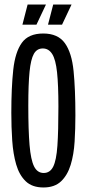

<svg xmlns="http://www.w3.org/2000/svg" viewBox="-20 -818 384 848"><path d="M172 10Q122 10 93.5 -17.5Q65 -45 51.5 -91.5Q38 -138 34 -197Q30 -256 30 -319Q30 -431 38.5 -509.5Q47 -588 76.5 -629Q106 -670 171 -670Q236 -670 266.5 -627.5Q297 -585 305 -504Q313 -423 313 -309Q313 -249 309.5 -192Q306 -135 292 -89.5Q278 -44 249.5 -17Q221 10 172 10ZM173 -54Q201 -54 215 -82Q229 -110 233.5 -174Q238 -238 238 -347Q238 -442 232 -498.5Q226 -555 210.5 -579.5Q195 -604 169 -604Q143 -604 129.5 -580Q116 -556 110.5 -501Q105 -446 105 -351Q105 -243 110.5 -177.5Q116 -112 130.5 -83Q145 -54 173 -54ZM141 -709H79L102 -798H183ZM254 -709H192L215 -798H296Z"/></svg>

Font: Bricolage Grotesque 96pt Condensed Light
Style: Regular
Weight: 300
Width: 3
Designer: Mathieu Triay
Foundry: Atelier Triay
Version: Version 1.001; ttfautohint (v1.8.4.7-5d5b);gftools[0.9.33.de